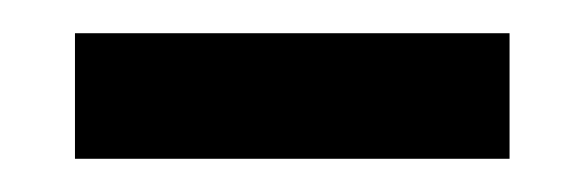

<svg xmlns="http://www.w3.org/2000/svg" viewBox="-20 -330 350 115"><path d="M24.9 -234.9V-310.1H285.2V-234.9Z"/></svg>

Font: Fasthand
Style: Regular
Weight: 400
Designer: Danh Hong
Foundry: Danh Hong
Version: Version 1.01 May 24, 2012, initial release